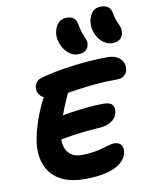

<svg xmlns="http://www.w3.org/2000/svg" viewBox="-107 -1103 927 1187"><g transform="rotate(-10 356.0 -509.5)"><path d="M328 7Q250 7 196 -16.5Q142 -40 112 -81.5Q82 -123 73.5 -178Q65 -233 78 -295Q84 -329 96 -368Q108 -407 124.5 -449Q141 -491 163 -532Q182 -571 212.5 -592.5Q243 -614 278 -614Q291 -614 304 -606.5Q317 -599 324 -585.5Q331 -572 324 -552Q313 -526 295 -486Q277 -446 259.5 -396.5Q242 -347 231 -292Q222 -249 231.5 -215.5Q241 -182 266.5 -162.5Q292 -143 333 -143Q376 -143 409.5 -148.5Q443 -154 468 -161Q493 -168 511.5 -173.5Q530 -179 543 -179Q573 -179 587 -161Q601 -143 595 -112Q588 -76 555 -49Q522 -22 465 -7.5Q408 7 328 7ZM191 -252Q167 -247 156.5 -256Q146 -265 144.5 -282.5Q143 -300 147 -320Q153 -348 176 -370Q199 -392 228 -398Q257 -404 288 -409.5Q319 -415 354.5 -419.5Q390 -424 431 -427.5Q472 -431 518 -432Q561 -432 576 -415Q591 -398 585 -366Q577 -330 545.5 -311Q514 -292 474 -290Q426 -287 386 -283Q346 -279 312 -274Q278 -269 247.5 -263.5Q217 -258 191 -252ZM224 -525Q169 -525 145.5 -549.5Q122 -574 128 -607Q131 -623 141 -636.5Q151 -650 176 -657Q250 -677 328.5 -689Q407 -701 476 -706Q545 -711 592 -711Q648 -711 676 -682.5Q704 -654 696 -614Q692 -593 675.5 -579Q659 -565 628 -565Q556 -565 492.5 -559Q429 -553 376 -545Q323 -537 284.5 -531Q246 -525 224 -525ZM642 -791Q616 -791 593 -805.5Q570 -820 554.5 -843.5Q539 -867 532.5 -896Q526 -925 532 -953Q539 -986 557.5 -1006Q576 -1026 610 -1026Q637 -1026 655 -1013.5Q673 -1001 678 -967Q682 -943 688.5 -926.5Q695 -910 701 -897Q707 -884 710 -871.5Q713 -859 710 -840Q704 -815 686.5 -803Q669 -791 642 -791ZM420 -760Q394 -760 372 -774.5Q350 -789 334.5 -812.5Q319 -836 312 -865Q305 -894 311 -922Q318 -955 337 -975Q356 -995 392 -995Q418 -995 434.5 -981Q451 -967 456 -931Q461 -905 467 -887.5Q473 -870 479 -857Q485 -844 488 -832.5Q491 -821 488 -807Q483 -782 465.5 -771Q448 -760 420 -760Z"/></g></svg>

Font: Shantell Sans
Style: Bold Italic
Weight: 700
Italic angle: -11°
Designer: Stephen Nixon, Anya Danilova, Shantell Martin
Foundry: Arrow Type
Version: Version 1.011;[c5ecc13dd]